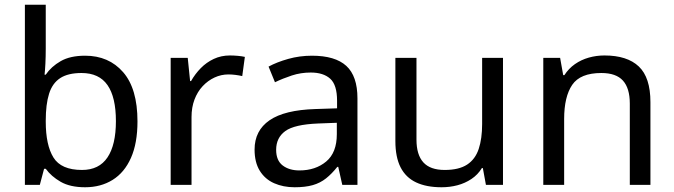

<svg xmlns="http://www.w3.org/2000/svg" viewBox="-20 -780 2845 810"><path d="M173 -575Q173 -541 171.5 -511.5Q170 -482 168 -465H173Q196 -499 236 -522Q276 -545 339 -545Q439 -545 499.5 -475.5Q560 -406 560 -268Q560 -176 532.5 -114Q505 -52 455 -21Q405 10 339 10Q276 10 236 -13Q196 -36 173 -68H166L148 0H85V-760H173ZM324 -472Q267 -472 234 -450.5Q201 -429 187 -384.5Q173 -340 173 -271V-267Q173 -168 205.5 -115.5Q238 -63 326 -63Q398 -63 433.5 -116Q469 -169 469 -269Q469 -370 433.5 -421Q398 -472 324 -472Z M950 -546Q965 -546 982.5 -544.5Q1000 -543 1013 -540L1002 -459Q989 -462 973.5 -464Q958 -466 944 -466Q913 -466 885 -453Q857 -440 835 -416.5Q813 -393 800.5 -360Q788 -327 788 -286V0H700V-536H772L782 -438H786Q803 -468 827 -492.5Q851 -517 882 -531.5Q913 -546 950 -546Z M1296 -545Q1394 -545 1441 -502Q1488 -459 1488 -365V0H1424L1407 -76H1403Q1380 -47 1355.5 -27.5Q1331 -8 1299.5 1Q1268 10 1223 10Q1175 10 1136.5 -7Q1098 -24 1076 -59.5Q1054 -95 1054 -149Q1054 -229 1117 -272.5Q1180 -316 1311 -320L1402 -323V-355Q1402 -422 1373 -448Q1344 -474 1291 -474Q1249 -474 1211 -461.5Q1173 -449 1140 -433L1113 -499Q1148 -518 1196 -531.5Q1244 -545 1296 -545ZM1322 -259Q1222 -255 1183.5 -227Q1145 -199 1145 -148Q1145 -103 1172.5 -82Q1200 -61 1243 -61Q1311 -61 1356 -98.5Q1401 -136 1401 -214V-262Z M2102 -536V0H2030L2017 -71H2013Q1996 -43 1969 -25Q1942 -7 1910 1.5Q1878 10 1843 10Q1779 10 1735.5 -10.5Q1692 -31 1670 -74Q1648 -117 1648 -185V-536H1737V-191Q1737 -127 1766 -95Q1795 -63 1856 -63Q1916 -63 1950.5 -85.5Q1985 -108 1999.5 -151.5Q2014 -195 2014 -257V-536Z M2530 -546Q2626 -546 2675 -499.5Q2724 -453 2724 -349V0H2637V-343Q2637 -408 2608 -440Q2579 -472 2517 -472Q2428 -472 2394 -422Q2360 -372 2360 -278V0H2272V-536H2343L2356 -463H2361Q2379 -491 2405.5 -509.5Q2432 -528 2464 -537Q2496 -546 2530 -546Z"/></svg>

Font: lgurmukhi25
Style: Book
Weight: 400
Designer: Jelle Bosma - Monotype Design Team
Foundry: Monotype Imaging Inc.
Version: Version 2.003